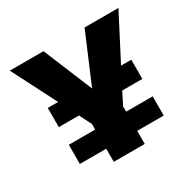

<svg xmlns="http://www.w3.org/2000/svg" viewBox="-155 -875 1052 1041"><g transform="rotate(-30 371.0 -355.0)"><path d="M566 -432H630V-312H504L465 -235V-202H631V-82H465V0H271V-82H106V-202H271V-237L233 -312H107V-432H172L30 -710H241L368 -403L498 -710H710Z"/></g></svg>

Font: Raleway Black
Style: Regular
Weight: 900
Designer: Matt McInerney, Pablo Impallari, Rodrigo Fuenzalida
Foundry: Matt McInerney, Pablo Impallari, Rodrigo Fuenzalida
Version: Version 4.026